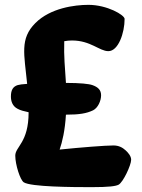

<svg xmlns="http://www.w3.org/2000/svg" viewBox="-20 -762 586 792"><path d="M498 -142C485 -154 469 -162 448 -162C415 -162 313 -154 226 -145C237 -177 248 -223 252 -289C307 -289 337 -294 364 -307C384 -317 397 -346 397 -369C397 -391 384 -403 361 -411C347 -416 311 -420 252 -420C248 -483 243 -529 245 -592C256 -594 266 -595 277 -595C354 -595 390 -551 427 -551C468 -551 494 -626 494 -684C494 -700 422 -742 345 -742C288 -742 188 -729 126 -667C61 -602 80 -539 92 -416C73 -415 60 -413 53 -411C34 -405 25 -391 25 -364C25 -345 31 -324 53 -313C64 -307 79 -303 98 -299V-298C98 -174 43 -157 43 -120C43 -83 63 -20 78 -10C107 9 278 10 357 10C430 10 457 6 469 0C488 -10 521 -81 521 -103C521 -118 509 -132 498 -142Z"/></svg>

Font: Manosque
Style: Regular
Weight: 400
Designer: Ariel Martín Pérez
Foundry: Ariel Martín Pérez
Version: Version 1.005;hotconv 1.0.109;makeotfexe 2.5.65596